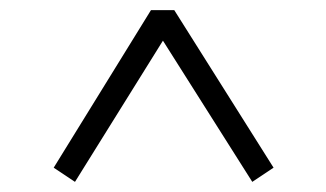

<svg xmlns="http://www.w3.org/2000/svg" viewBox="-20 -579 643 379"><path d="M86 -248 278 -559H324L520 -248L478 -220L285 -525H318L128 -220Z"/></svg>

Font: Noto Serif TC
Style: Bold
Weight: 700
Designer: Ryoko NISHIZUKA 西塚涼子 (kana & ideographs); Frank Grießhammer (Latin, Greek & Cyrillic); Wenlong ZHANG 张文龙 (bopomofo); San
Foundry: Adobe
Version: Version 2.002-H1;hotconv 1.1.0;makeotfexe 2.6.0